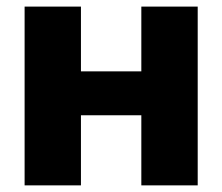

<svg xmlns="http://www.w3.org/2000/svg" viewBox="-20 -559 670 579"><path d="M454.6 -343.8V-211.4H175.3V-343.8ZM224.1 -539.1V0H54.2V-539.1ZM576.2 -539.1V0H406.2V-539.1Z"/></svg>

Font: Inter 18pt ExtraBold
Style: Regular
Weight: 800
Designer: Rasmus Andersson
Foundry: rsms
Version: Version 4.001;git-66647c0bb